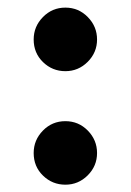

<svg xmlns="http://www.w3.org/2000/svg" viewBox="-20 -493 349 512"><path d="M69.8 -387.7Q69.8 -422.4 94.5 -447.5Q119.1 -472.7 154.3 -472.7Q189.5 -472.7 214.1 -447.5Q238.8 -422.4 238.8 -387.7Q238.8 -353 213.9 -328.1Q189 -303.2 154.3 -303.2Q119.6 -303.2 94.7 -327.4Q69.8 -351.6 69.8 -387.7ZM69.8 -85Q69.8 -119.6 94.5 -144.8Q119.1 -169.9 154.3 -169.9Q189.5 -169.9 214.1 -144.8Q238.8 -119.6 238.8 -85Q238.8 -50.3 213.9 -25.4Q189 -0.5 154.3 -0.5Q119.6 -0.5 94.7 -24.7Q69.8 -48.8 69.8 -85Z"/></svg>

Font: Vazir FD-WOL
Style: Bold-FD-WOL
Weight: 700
Designer: Saber Rastikerdar
Foundry: Saber Rastikerdar
Version: Version 30.1.0